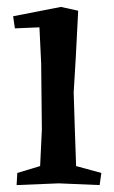

<svg xmlns="http://www.w3.org/2000/svg" viewBox="-20 -530 330 555"><path d="M199 -363 193 -263 196 -166 200 -50 273 -30 268 5 150 0 28 5 30 -30 96 -50 101 -155 99 -347 94 -451 23 -448 18 -483 156 -510 206 -499Z"/></svg>

Font: Alike Angular
Style: Regular
Weight: 400
Version: Version 1.210